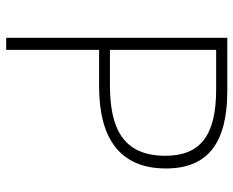

<svg xmlns="http://www.w3.org/2000/svg" viewBox="-87 -667 754 620"><g transform="rotate(90 290.0 -357.0)"><path d="M273 -714H102V0H141V-300H259C428 -300 524 -368 524 -516C524 -654 438 -714 273 -714ZM268 -678C415 -678 483 -629 483 -514C483 -377 394 -335 255 -335H141V-678Z"/></g></svg>

Font: Noto Sans Ethiopic ExtraLight
Style: Regular
Weight: 200
Designer: Monotype Design Team
Foundry: Monotype Imaging Inc.
Version: Version 2.102